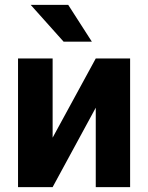

<svg xmlns="http://www.w3.org/2000/svg" viewBox="-20 -768 607 788"><path d="M373 -528 196 -203V-528H54V0H196L373 -326V0H514V-528ZM357 -597 260 -748H106L241 -597Z"/></svg>

Font: Asimov
Style: Regular
Weight: 500
Designer: Google
Version: Version 2.000980; 2014